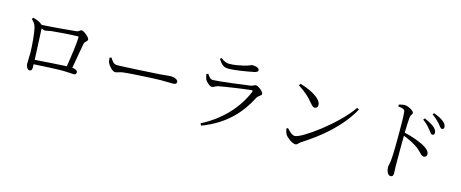

<svg xmlns="http://www.w3.org/2000/svg" viewBox="-43 -1412 5086 2116"><g transform="rotate(15 2500.0 -354.0)"><path d="M310 -180C306 -291 297 -473 294 -534C308 -527 323 -521 334 -521C352 -521 380 -531 413 -534C468 -540 636 -553 700 -553C709 -553 712 -550 712 -542C712 -486 689 -317 670 -203C577 -199 417 -187 310 -180ZM284 -572C251 -602 218 -612 176 -624L162 -607C190 -582 207 -559 216 -523C231 -464 243 -321 244 -246C244 -203 241 -141 241 -121C241 -80 263 -53 282 -53C303 -53 312 -65 312 -90C312 -105 312 -117 311 -130C431 -137 566 -144 644 -144C690 -144 743 -138 765 -138C786 -138 794 -150 794 -167C794 -186 769 -200 733 -203C753 -312 775 -447 784 -491C790 -518 821 -525 821 -548C821 -572 752 -628 727 -628C708 -628 704 -606 669 -603C630 -598 383 -576 284 -572Z M1101 -417C1102 -397 1103 -380 1110 -361C1124 -327 1171 -278 1199 -278C1228 -278 1239 -293 1296 -299C1371 -308 1652 -323 1715 -323C1776 -323 1811 -321 1846 -321C1880 -321 1890 -332 1890 -350C1890 -377 1845 -394 1807 -394C1781 -394 1753 -388 1686 -383C1640 -381 1290 -358 1201 -358C1159 -358 1143 -389 1121 -423Z M2192 -462C2202 -438 2246 -397 2270 -397C2292 -397 2306 -415 2337 -422C2405 -436 2624 -468 2705 -476C2718 -478 2721 -472 2717 -460C2638 -264 2478 -91 2256 23L2270 46C2529 -53 2678 -213 2778 -409C2790 -434 2829 -445 2829 -464C2829 -489 2768 -540 2738 -540C2721 -540 2712 -525 2684 -521C2614 -511 2323 -473 2264 -473C2235 -473 2218 -496 2197 -527L2178 -518C2181 -498 2185 -479 2192 -462ZM2723 -706C2723 -730 2689 -744 2646 -744C2625 -744 2612 -728 2553 -715C2502 -704 2452 -692 2390 -692C2358 -692 2332 -704 2294 -732L2279 -719C2312 -666 2340 -638 2391 -638C2480 -638 2605 -662 2679 -676C2711 -683 2723 -692 2723 -706Z M3196 -662C3284 -604 3322 -569 3370 -511C3396 -480 3409 -469 3425 -469C3446 -469 3460 -484 3460 -506C3460 -583 3322 -651 3208 -683ZM3295 -111C3263 -111 3231 -143 3201 -176L3185 -166C3187 -150 3196 -118 3206 -101C3226 -71 3286 -24 3325 -24C3347 -24 3358 -49 3378 -61C3597 -201 3783 -361 3903 -574L3880 -589C3738 -376 3372 -111 3295 -111Z M4314 -721C4367 -715 4389 -709 4392 -677C4398 -627 4398 -518 4398 -438C4398 -362 4398 -198 4390 -124C4386 -86 4377 -68 4377 -46C4377 -12 4394 43 4427 43C4449 43 4459 31 4459 5C4459 -12 4457 -42 4456 -86C4455 -192 4456 -356 4457 -425C4525 -399 4579 -370 4624 -339C4684 -293 4695 -259 4728 -259C4749 -259 4760 -276 4760 -293C4760 -324 4734 -349 4704 -368C4649 -403 4554 -438 4457 -460C4458 -515 4460 -588 4465 -636C4469 -669 4487 -673 4487 -693C4487 -716 4419 -754 4377 -754C4358 -754 4339 -748 4313 -742ZM4616 -652C4660 -620 4686 -590 4707 -565C4728 -539 4739 -517 4755 -517C4770 -517 4779 -526 4779 -542C4779 -563 4769 -583 4744 -605C4718 -627 4680 -648 4630 -669ZM4701 -734C4745 -703 4769 -679 4792 -654C4813 -629 4825 -606 4841 -606C4855 -606 4864 -614 4864 -631C4864 -652 4853 -672 4827 -693C4802 -714 4764 -733 4713 -751Z"/></g></svg>

Font: Source Han Serif
Style: Regular
Weight: 400
Designer: Ryoko NISHIZUKA 西塚涼子 (kana & ideographs); Frank Grießhammer (Latin, Greek & Cyrillic); Wenlong ZHANG 张文龙 (bopomofo); San
Foundry: Adobe Systems Incorporated
Version: Version 1.001;PS 1.001;hotconv 16.6.54;makeotf.lib2.5.65590